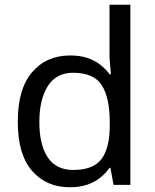

<svg xmlns="http://www.w3.org/2000/svg" viewBox="-20 -780 655 810"><path d="M275 10Q175 10 115 -59.5Q55 -129 55 -267Q55 -405 115.5 -475.5Q176 -546 276 -546Q318 -546 349 -535.5Q380 -525 403 -507Q426 -489 442 -467H448Q447 -480 444.5 -505.5Q442 -531 442 -546V-760H530V0H459L446 -72H442Q426 -49 403 -30.5Q380 -12 348.5 -1Q317 10 275 10ZM289 -63Q374 -63 408.5 -109.5Q443 -156 443 -250V-266Q443 -366 410 -419.5Q377 -473 288 -473Q217 -473 181.5 -416.5Q146 -360 146 -265Q146 -169 181.5 -116Q217 -63 289 -63Z"/></svg>

Font: ukannada25
Style: Book
Weight: 400
Designer: Jelle Bosma - Monotype Design Team
Foundry: Monotype Imaging Inc.
Version: Version 2.003